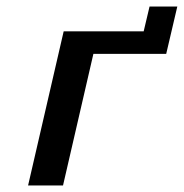

<svg xmlns="http://www.w3.org/2000/svg" viewBox="-20 -568 563 588"><path d="M66 0 175 -472H420L438 -548H523L489 -403H266L173 0Z"/></svg>

Font: Coval
Style: Medium Italic
Weight: 500
Foundry: Context Ltd
Version: Version 001.000